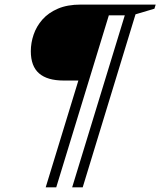

<svg xmlns="http://www.w3.org/2000/svg" viewBox="-20 -690 700 838"><path d="M225.5 127.5H179.5L423.5 -670H550.5L536 -623H455ZM341 127.5H295L539 -670H659.5L654 -652L571.5 -627.5ZM458 -670 356.5 -338.5H258Q186.5 -338.5 150.5 -369.8Q114.5 -401 114.5 -466.5Q114.5 -503 126.8 -539Q139 -575 165.2 -604.8Q191.5 -634.5 232.8 -652.2Q274 -670 332.5 -670Z"/></svg>

Font: Newsreader 18pt
Style: Italic
Weight: 400
Italic angle: -17°
Version: Version 1.003